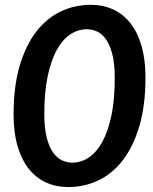

<svg xmlns="http://www.w3.org/2000/svg" viewBox="-20 -750 620 778"><path d="M348 -730.5Q397 -730.5 437.8 -712Q478.5 -693.5 507.8 -656.8Q537 -620 553.2 -564.8Q569.5 -509.5 569.5 -436Q569.5 -323.5 545 -240Q520.5 -156.5 478 -101.2Q435.5 -46 378.5 -19Q321.5 8 256.5 8Q207.5 8 166.8 -10.5Q126 -29 96.8 -65.8Q67.5 -102.5 51.2 -157.8Q35 -213 35 -286.5Q35 -399 59.5 -482.5Q84 -566 126.5 -621.2Q169 -676.5 226 -703.5Q283 -730.5 348 -730.5ZM272.5 -91Q308.5 -91 340 -112Q371.5 -133 394.8 -175.5Q418 -218 431.5 -282.2Q445 -346.5 445 -433.5Q445 -489.5 435.8 -527.5Q426.5 -565.5 410.8 -588.8Q395 -612 374.5 -621.8Q354 -631.5 332 -631.5Q296 -631.5 264.5 -610.5Q233 -589.5 209.8 -547Q186.5 -504.5 173 -440.2Q159.5 -376 159.5 -289Q159.5 -233 168.8 -195Q178 -157 193.8 -134Q209.5 -111 230 -101Q250.5 -91 272.5 -91Z"/></svg>

Font: Lato TR
Style: Bold Italic
Weight: 700
Italic angle: -12°
Designer: Lukasz Dziedzic
Foundry: tyPoland Lukasz Dziedzic
Version: Version 1.104 2013